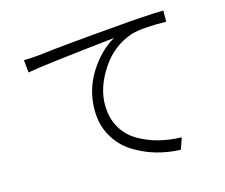

<svg xmlns="http://www.w3.org/2000/svg" viewBox="-102 -842 1181 1006"><g transform="rotate(-15 488.5 -338.5)"><path d="M87.9 -640.6Q135.7 -641.6 171.9 -645.5Q325.2 -664.1 601.6 -686.5Q748 -700.2 860.4 -703.1V-642.6Q727.5 -644.5 668.9 -627Q564.5 -591.8 501 -495.1Q437.5 -398.4 437.5 -304.7Q437.5 -232.4 468.8 -179.2Q500 -126 552.2 -96.2Q604.5 -66.4 661.6 -52.2Q718.8 -38.1 782.2 -36.1L760.7 25.4Q692.4 23.4 627.4 4.4Q562.5 -14.6 505.4 -51.3Q448.2 -87.9 413.1 -149.9Q377.9 -211.9 377.9 -291Q377.9 -401.4 436 -493.7Q494.1 -585.9 574.2 -630.9Q167 -586.9 94.7 -572.3Z"/></g></svg>

Font: Min Sans Light
Style: Regular
Weight: 300
Designer: Jinseong-Kim, NotoSansCJK, Nunito
Foundry: Jinseong-Kim
Version: Version 1.400;Glyphs 3.1.2 (3151)